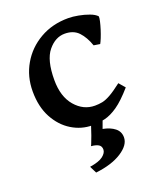

<svg xmlns="http://www.w3.org/2000/svg" viewBox="-124 -522 671 805"><g transform="rotate(-20 212.0 -119.0)"><path d="M404.3 -87.9Q364.3 -42 333.3 -20.5Q302.2 1 274.9 7.3Q247.6 13.7 218.8 13.7Q169.9 13.7 127.2 -12.5Q84.5 -38.6 58.1 -87.6Q31.7 -136.7 31.7 -205.1Q31.7 -271.5 63 -325.4Q94.2 -379.4 149.7 -411.4Q205.1 -443.4 276.4 -443.4Q296.4 -443.4 321.3 -438.7Q346.2 -434.1 367.9 -426Q389.6 -418 399.9 -406.7Q400.9 -400.9 397.5 -385.5Q394 -370.1 388.2 -351.6Q382.3 -333 376 -317.4Q369.6 -301.8 365.7 -295.4L337.9 -299.8Q324.2 -339.4 301.8 -363.3Q279.3 -387.2 240.2 -387.2Q198.2 -387.2 165.8 -347.7Q133.3 -308.1 133.3 -219.2Q133.3 -145 169.7 -102.5Q206.1 -60.1 257.3 -60.1Q274.4 -60.1 290.3 -63.2Q306.2 -66.4 327.1 -78.1Q348.1 -89.8 380.9 -115.2ZM325.7 106Q325.7 140.1 281.7 168.5Q237.8 196.8 165.5 205.1L149.9 173.8Q191.4 167.5 209.2 153.6Q227.1 139.6 227.1 124.5Q227.1 109.4 215.8 102.5Q204.6 95.7 183.1 93.8Q183.1 93.8 186.8 85.7Q190.4 77.6 199.5 52.5Q208.5 27.3 225.1 -23.9L277.3 -22.9L253.4 42.5Q286.1 48.8 305.9 64.5Q325.7 80.1 325.7 106Z"/></g></svg>

Font: Namdhinggo SemiBold
Style: Regular
Weight: 600
Designer: Victor Gaultney
Foundry: SIL International
Version: Version 3.001